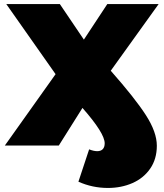

<svg xmlns="http://www.w3.org/2000/svg" viewBox="-20 -720 813 950"><path d="M528 -370 765 -700H511L395 -524L276 -700H11L255 -353L4 0H271L388 -186C461.3 -102.7 498 -44.3 498 -11C498 1.7 494.8 11.3 488.5 18C482.2 24.7 473 28 461 28C449.7 28 436.3 25 421 19L368 179C414 199.7 462.7 210 514 210C558 210 598.3 202 635 186C671.7 170 701 146.2 723 114.5C745 82.8 756 45 756 1C756 -43.7 738 -94 702 -150C666 -206 608 -279.3 528 -370Z"/></svg>

Font: Montserrat Custom Black
Style: Regular
Weight: 900
Designer: Julieta Ulanovsky
Foundry: Julieta Ulanovsky
Version: Version 7.200